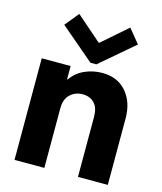

<svg xmlns="http://www.w3.org/2000/svg" viewBox="-117 -874 810 959"><g transform="rotate(15 288.5 -394.0)"><path d="M49.3 0V-525.4H198.7V-456.5H201.7Q227.1 -494.1 269.8 -513.7Q312.5 -533.2 361.8 -533.2Q440.9 -533.2 486.3 -480.2Q531.7 -427.2 531.7 -343.8V0H377.4V-310.1Q377.4 -357.4 354.7 -381.1Q332 -404.8 293.9 -404.8Q255.9 -404.8 229.7 -380.1Q203.6 -355.5 203.6 -308.6V0ZM173.3 -788.1 303.2 -674.8H307.1L437 -788.1L495.6 -716.3L320.8 -566.9H290L114.7 -716.3Z"/></g></svg>

Font: Reddit Sans ExtraBold
Style: Regular
Weight: 800
Designer: Stephen Hutchings
Foundry: Reddit
Version: Version 1.014; ttfautohint (v1.8.4.7-5d5b)